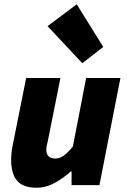

<svg xmlns="http://www.w3.org/2000/svg" viewBox="-20 -864 592 896"><path d="M542 -500 444 0H314V-64H310Q278 -34 236.5 -11Q195 12 150 12Q88 12 60 -20.5Q32 -53 32 -118Q32 -152 40 -190L102 -500H262L204 -210Q201 -196 198.5 -185.5Q196 -175 196 -166Q196 -145 207 -134.5Q218 -124 238 -124Q258 -124 277 -137.5Q296 -151 320 -180L382 -500ZM364 -569 202 -742 338 -844 462 -645Z"/></svg>

Font: mr_Source Sans Pro
Style: Italic
Weight: 900
Italic angle: -11°
Designer: Paul D. Hunt
Foundry: Adobe Systems Incorporated
Version: Version 1.076;July 10, 2024;FontCreator 11.5.0.2430 64-bit